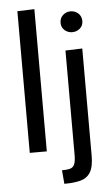

<svg xmlns="http://www.w3.org/2000/svg" viewBox="-61 -791 590 1010"><g transform="rotate(-5 233.5 -286.5)"><path d="M70 -748 160 -751V0H70ZM348 -613Q325 -613 308 -628Q291 -643 291 -667Q291 -692 308 -707.5Q325 -723 348 -723Q372 -723 389 -707.5Q406 -692 406 -667Q406 -643 389 -628Q372 -613 348 -613ZM237 178 231 106Q258 106 274 101.5Q290 97 297 81Q304 65 304 31V-520L393 -523V43Q393 102 375 131Q357 160 322.5 169Q288 178 237 178Z"/></g></svg>

Font: Murecho
Style: Regular
Weight: 400
Designer: Neil Summerour
Foundry: Positype
Version: Version 1.010; ttfautohint (v1.8.3)